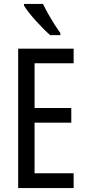

<svg xmlns="http://www.w3.org/2000/svg" viewBox="-20 -963 442 983"><path d="M357 0H73V-714H357V-639H157V-410H345V-335H157V-76H357ZM200 -943Q211 -920 226.5 -892.5Q242 -865 258.5 -839Q275 -813 289 -794V-783H237Q222 -796 203 -815Q184 -834 164.5 -855.5Q145 -877 129 -897.5Q113 -918 103 -934V-943Z"/></svg>

Font: Noto Sans Devanagari ExtraCondensed
Style: Regular
Weight: 400
Width: 2
Designer: Jelle Bosma - Monotype Design Team
Foundry: Monotype Imaging Inc.
Version: Version 2.006